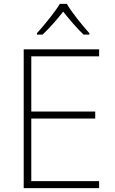

<svg xmlns="http://www.w3.org/2000/svg" viewBox="-20 -968 591 988"><path d="M324 -948H288C263 -906 207 -838 170 -797V-790H199C236 -824 276 -871 305 -908C335 -871 374 -824 410 -790H440V-797C403 -838 348 -906 324 -948ZM490 0V-36H141V-358H470V-394H141V-678H490V-714H102V0Z"/></svg>

Font: Noto Sans Gurmukhi ExtraLight
Style: Regular
Weight: 200
Designer: Jelle Bosma - Monotype Design Team
Foundry: Monotype Imaging Inc.
Version: Version 2.004